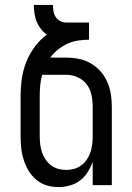

<svg xmlns="http://www.w3.org/2000/svg" viewBox="-20 -755 540 783"><path d="M219 8Q194 8 170.5 1Q147 -6 128 -22Q109 -38 96.5 -59Q84 -80 76.5 -103.5Q69 -127 66.5 -151.5Q64 -176 64 -200V-363Q64 -398 69 -433.5Q74 -469 87 -502Q100 -535 121.5 -564Q143 -593 171 -614Q157 -624 146.5 -637.5Q136 -651 129.5 -667Q123 -683 120.5 -700.5Q118 -718 118 -735H196Q196 -722 198 -709.5Q200 -697 207 -686Q214 -675 225.5 -669Q237 -663 250 -663H343V-593Q320 -593 297.5 -589.5Q275 -586 254.5 -576.5Q234 -567 216 -552.5Q198 -538 185 -520H250Q276 -520 301.5 -515Q327 -510 349.5 -497Q372 -484 389.5 -464.5Q407 -445 417.5 -421Q428 -397 432 -371.5Q436 -346 436 -320V0H358V-95Q350 -73 337.5 -53Q325 -33 306.5 -19Q288 -5 265 1.5Q242 8 219 8ZM250 -62Q267 -62 283 -66.5Q299 -71 312 -81Q325 -91 334.5 -105Q344 -119 349 -134.5Q354 -150 356 -166.5Q358 -183 358 -200V-320Q358 -344 353 -368Q348 -392 333.5 -411Q319 -430 296.5 -440Q274 -450 250 -450H152Q146 -429 144 -407Q142 -385 142 -363V-200Q142 -183 144 -166.5Q146 -150 151 -134.5Q156 -119 165.5 -105Q175 -91 188 -81Q201 -71 217 -66.5Q233 -62 250 -62Z"/></svg>

Font: Iosevka
Style: Regular
Weight: 400
Monospace: yes
Designer: Belleve Invis
Foundry: Belleve Invis
Version: Version 33.2.3; ttfautohint (v1.8.4)